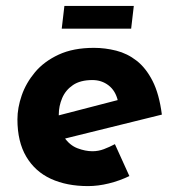

<svg xmlns="http://www.w3.org/2000/svg" viewBox="-20 -619 595 650"><path d="M293 -107Q313 -107 331.5 -114Q350 -121 369 -131L418 -23Q385 -7 348.5 2Q312 11 278 11Q206 11 152.5 -13.5Q99 -38 69 -88.5Q39 -139 39 -215Q39 -254 53.5 -296Q68 -338 98.5 -374.5Q129 -411 178.5 -434Q228 -457 298 -457Q336 -457 373.5 -447.5Q411 -438 442.5 -413.5Q474 -389 496.5 -345Q519 -301 528 -231L176 -144L154 -222L428 -293L379 -278Q371 -312 347.5 -330Q324 -348 293 -348Q252 -348 227 -331Q202 -314 190.5 -287Q179 -260 179 -231Q179 -181 197.5 -154Q216 -127 242.5 -117Q269 -107 293 -107ZM198 -599H433L424 -522H189Z"/></svg>

Font: Josefin Sans Thin
Style: Bold Italic
Weight: 700
Italic angle: -7°
Version: Version 2.000